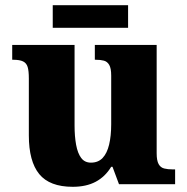

<svg xmlns="http://www.w3.org/2000/svg" viewBox="-20 -709 720 739"><path d="M260 10Q171 10 131 -39Q91 -88 91 -188V-407Q91 -436 86.5 -451Q82 -466 69 -472.5Q56 -479 31 -479H27V-536H267V-226Q267 -184 273 -151.5Q279 -119 292.5 -101Q306 -83 330 -83Q358 -83 375 -101Q392 -119 400 -152.5Q408 -186 408 -231V-418Q408 -446 400.5 -459Q393 -472 380 -475.5Q367 -479 349 -479H345V-536H583V-119Q583 -91 590.5 -77.5Q598 -64 612 -60.5Q626 -57 644 -57H654V0H438L413 -67H408Q385 -29 348.5 -9.5Q312 10 260 10ZM183 -602V-689H473V-602Z"/></svg>

Font: Noto Serif Khmer ExtraBold
Style: Regular
Weight: 800
Version: Version 2.003